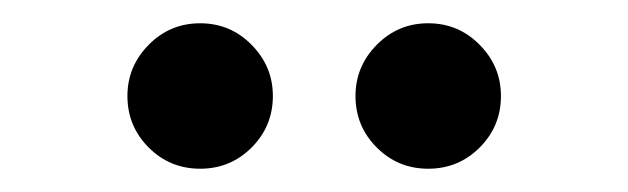

<svg xmlns="http://www.w3.org/2000/svg" viewBox="-20 -990 540 165"><path d="M348 -845Q322 -845 303.8 -863.2Q285.5 -881.5 285.5 -907.5Q285.5 -933 303.8 -951.5Q322 -970 348 -970Q374 -970 392.2 -951.5Q410.5 -933 410.5 -907.5Q410.5 -881.5 392.2 -863.2Q374 -845 348 -845ZM152 -845Q126 -845 107.8 -863.2Q89.5 -881.5 89.5 -907.5Q89.5 -933 107.8 -951.5Q126 -970 152 -970Q178 -970 196.2 -951.5Q214.5 -933 214.5 -907.5Q214.5 -881.5 196.2 -863.2Q178 -845 152 -845Z"/></svg>

Font: Besley SemiBold
Style: Regular
Weight: 600
Designer: Owen Earl
Foundry: indestructible type*
Version: Version 2.001; ttfautohint (v1.8.3)